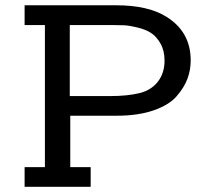

<svg xmlns="http://www.w3.org/2000/svg" viewBox="-20 -715 815 735"><path d="M74.2 0V-75.2H151.9V-619.1H74.2V-694.8H423.8Q545.9 -694.8 615.2 -651.9Q710 -594.2 710 -483.9Q710 -446.8 697.5 -413.3Q685.1 -379.9 656 -346.4Q627 -313 567.9 -292.5Q508.8 -272 426.8 -272H249V-75.2H327.1V0ZM247.1 -347.2H400.9Q467.8 -347.2 514.4 -358.6Q561 -370.1 586.9 -405.8Q609.9 -438 609.9 -482.9Q609.9 -521 594.5 -548.1Q579.1 -575.2 558.6 -588.6Q538.1 -602.1 506.6 -609.6Q475.1 -617.2 456.1 -618.2Q437 -619.1 410.2 -619.1H247.1Z"/></svg>

Font: CMU Concrete
Style: Bold
Weight: 700
Version: Version 0.7.0